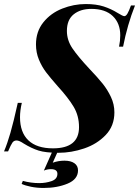

<svg xmlns="http://www.w3.org/2000/svg" viewBox="-48 -742 688 950"><path d="M561 -511H541Q547 -540 547 -567Q547 -627 510 -662.5Q473 -698 404 -698Q350 -698 316.5 -671Q283 -644 283 -589Q283 -543 310.5 -502.5Q338 -462 394 -402Q436 -358 460 -328Q484 -298 501 -262Q518 -226 518 -186Q518 -119 475 -74Q432 -29 368.5 -7.5Q305 14 242 14Q178 14 143 3Q108 -8 69 -32Q47 -47 34 -47Q21 -47 13.5 -36.5Q6 -26 -8 7H-28Q-12 -31 3.5 -84.5Q19 -138 40 -233H60Q51 -195 51 -162Q51 -87 92.5 -47.5Q134 -8 214 -8Q343 -8 343 -113Q343 -169 316.5 -213.5Q290 -258 237 -316Q201 -357 180 -384.5Q159 -412 144.5 -447Q130 -482 130 -522Q130 -586 166.5 -631.5Q203 -677 260 -699.5Q317 -722 376 -722Q428 -722 465 -710Q502 -698 534 -678Q560 -662 567 -662Q575 -662 582.5 -674.5Q590 -687 600 -715H620Q582 -619 561 -511ZM213 63Q241 53 271 53Q302 53 320 65.5Q338 78 338 101Q338 145 286.5 166.5Q235 188 168 188Q134 188 105 182Q76 176 59 168L65 153Q105 164 146 164Q179 164 207.5 154Q236 144 236 118Q236 95 204 95Q186 95 169 102L217 -6H244Z"/></svg>

Font: Playfair Display SC
Style: Bold Italic
Weight: 700
Italic angle: -14°
Designer: Claus Eggers Sørensen
Foundry: Claus Eggers Sørensen
Version: Version 1.200; ttfautohint (v1.6)